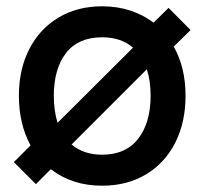

<svg xmlns="http://www.w3.org/2000/svg" viewBox="-20 -575 650 610"><path d="M532 -427Q569.5 -360.5 569.5 -270.5Q569.5 -186.5 536.8 -121.8Q504 -57 444 -21Q384 15 304.5 15Q209 15 141.5 -37.5L94 10L24 -60L77 -113Q40 -181.5 40 -270.5Q40 -354.5 73 -419Q106 -483.5 166 -519.2Q226 -555 304.5 -555Q352.5 -555 393.8 -541.5Q435 -528 468 -503L515.5 -550L585.5 -479.5ZM151 -270.5Q151 -222.5 163 -185L402.5 -423.5Q365 -456.5 304.5 -456.5Q228.5 -456.5 189.8 -406.5Q151 -356.5 151 -270.5ZM458.5 -270.5Q458.5 -318.5 446.5 -355L207.5 -116Q245.5 -83.5 304.5 -83.5Q379.5 -83.5 419 -134.2Q458.5 -185 458.5 -270.5Z"/></svg>

Font: Manrope KiralyPet SmBd KiralyPet
Style: Regular
Weight: 600
Designer: Mikhail Sharanda
Foundry: Mikhail Sharanda
Version: Version 4.502